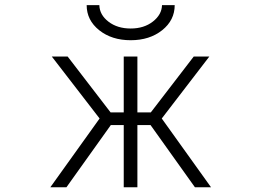

<svg xmlns="http://www.w3.org/2000/svg" viewBox="-20 -749 1040 769"><path d="M475.6 1V-248H423.8L246.1 1H181.6L378.9 -274.4L187.5 -522.5H251L422.9 -298.8H475.6V-522.5H530.3V-298.8H584L755.9 -522.5H818.4L627.9 -274.4L825.2 1H760.7L583 -248H530.3V1ZM327.1 -728.5H377.9Q378.9 -689.5 414.6 -662.1Q450.2 -634.8 503.4 -634.8Q556.6 -634.8 592.3 -662.6Q627.9 -690.4 628.9 -728.5H679.7Q679.7 -668 629.4 -627.9Q579.1 -587.9 503.4 -587.9Q427.7 -587.9 377.4 -627.9Q327.1 -668 327.1 -728.5Z"/></svg>

Font: Gen Shin Gothic Monospace Light
Style: Regular
Weight: 300
Designer: [Source Han Sans]
Ryoko NISHIZUKA  (kana & ideographs); Paul D. Hunt (Latin, Greek & Cyrillic); Wenlong ZHANG  (bopomofo
Version: Version 1.002.20150607